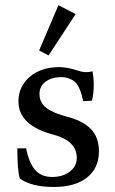

<svg xmlns="http://www.w3.org/2000/svg" viewBox="-20 -726 454 757"><path d="M171.4 -507.3 134.3 -526.9 210.4 -705.6 278.3 -670.4ZM191.9 11.2Q105 11.2 58.1 -22Q48.3 -54.7 48.3 -141.1H83Q94.2 -84 118.4 -56.2Q142.6 -28.3 185.5 -28.3Q227.5 -28.3 255.1 -49.3Q282.7 -70.3 282.7 -103.5Q282.7 -170.4 191.4 -194.8Q52.7 -231.4 52.7 -326.2Q52.7 -384.8 97.4 -423.1Q142.1 -461.4 213.4 -461.4Q244.6 -461.4 286.6 -447.8Q315.4 -437 344.7 -444.8Q349.6 -419.9 349.6 -390.1Q349.6 -359.9 342.8 -329.1L308.1 -327.1Q303.7 -345.7 300.5 -356.9Q297.4 -368.2 290.5 -382.1Q283.7 -396 275.1 -403.6Q266.6 -411.1 252.4 -416.5Q238.3 -421.9 219.7 -421.9Q184.6 -421.9 160.2 -404.3Q135.7 -386.7 135.7 -356Q135.7 -320.3 164.3 -299.6Q192.9 -278.8 245.1 -265.6Q306.6 -250 338.4 -217.3Q370.1 -184.6 370.1 -129.4Q370.1 -63.5 323.2 -26.1Q276.4 11.2 191.9 11.2Z"/></svg>

Font: Elstob 8pt Medium
Style: Regular
Weight: 500
Designer: Peter S. Baker
Version: Version 1.015